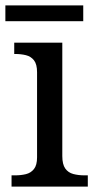

<svg xmlns="http://www.w3.org/2000/svg" viewBox="-20 -695 360 715"><path d="M23 0V-42H36Q58 -42 76.5 -46.5Q95 -51 106.5 -65.5Q118 -80 118 -109V-426Q118 -456 106.5 -470.5Q95 -485 76.5 -489.5Q58 -494 36 -494H33V-536H212V-114Q212 -83 223 -67.5Q234 -52 253 -47Q272 -42 294 -42H307V0ZM0 -616V-675H290V-616Z"/></svg>

Font: Noto Serif Sinhala
Style: Regular
Weight: 400
Designer: Jelle Bosma - Monotype Design Team
Foundry: Monotype Imaging Inc.
Version: Version 2.006